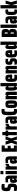

<svg xmlns="http://www.w3.org/2000/svg" viewBox="3925 -4708 791 8681"><g transform="rotate(-90 4320.5 -367.5)"><path d="M182 8Q158 8 130 5.5Q102 3 75.5 -1.5Q49 -6 28 -11V-134Q53 -133 73.5 -131.5Q94 -130 111 -129.5Q128 -129 140 -129Q160 -129 174.5 -131Q189 -133 194 -140Q199 -145 201 -152Q203 -159 204 -170Q205 -181 205 -195Q205 -219 203 -234.5Q201 -250 196 -258.5Q191 -267 181 -272Q171 -277 155 -280L86 -296Q66 -301 53 -314Q40 -327 32 -350Q24 -373 21.5 -406Q19 -439 19 -483Q19 -554 32.5 -596.5Q46 -639 70.5 -660.5Q95 -682 129 -689Q163 -696 205 -696Q238 -696 264 -693Q290 -690 309.5 -686Q329 -682 339 -679V-554Q327 -556 313 -557Q299 -558 283.5 -558.5Q268 -559 249 -559Q222 -559 207 -557.5Q192 -556 185 -547Q179 -540 177 -526.5Q175 -513 175 -489Q175 -462 177 -449Q179 -436 186 -430.5Q193 -425 208 -422L267 -409Q282 -406 295 -400Q308 -394 319 -384Q330 -374 338 -356Q346 -343 351 -324.5Q356 -306 358.5 -281Q361 -256 361 -223Q361 -166 355 -125.5Q349 -85 335.5 -59Q322 -33 301 -18.5Q280 -4 250.5 2Q221 8 182 8Z M491 8Q453 8 431 -10.5Q409 -29 401 -64.5Q393 -100 393 -150Q393 -212 405 -246.5Q417 -281 444.5 -295Q472 -309 516 -309Q524 -309 532 -308.5Q540 -308 548.5 -307.5Q557 -307 564.5 -306Q572 -305 580 -305V-327Q580 -352 577.5 -366.5Q575 -381 568 -388Q561 -395 547 -396.5Q533 -398 510 -398Q491 -398 473 -397.5Q455 -397 440.5 -396.5Q426 -396 414 -394V-505Q442 -511 478.5 -514.5Q515 -518 555 -518Q595 -518 624.5 -511.5Q654 -505 673.5 -490Q693 -475 704.5 -451Q716 -427 721 -392.5Q726 -358 726 -311V0H585L581 -57H572Q567 -37 555.5 -22Q544 -7 527.5 0.5Q511 8 491 8ZM554 -122Q561 -122 565.5 -123.5Q570 -125 572.5 -129Q575 -133 577 -139Q579 -146 579.5 -157.5Q580 -169 580 -185V-212H560Q549 -212 542.5 -208.5Q536 -205 534 -194Q532 -183 532 -163Q532 -149 532.5 -139.5Q533 -130 538 -126Q543 -122 554 -122Z M786 -611V-743H932V-611ZM786 0V-510H932V0Z M994 0V-510H1134L1138 -432H1147Q1157 -465 1170.5 -483.5Q1184 -502 1202.5 -510Q1221 -518 1246 -518V-362Q1216 -362 1191.5 -354Q1167 -346 1153.5 -320Q1140 -294 1140 -241V0Z M1357 8Q1319 8 1297 -10.5Q1275 -29 1267 -64.5Q1259 -100 1259 -150Q1259 -212 1271 -246.5Q1283 -281 1310.5 -295Q1338 -309 1382 -309Q1390 -309 1398 -308.5Q1406 -308 1414.5 -307.5Q1423 -307 1430.5 -306Q1438 -305 1446 -305V-327Q1446 -352 1443.5 -366.5Q1441 -381 1434 -388Q1427 -395 1413 -396.5Q1399 -398 1376 -398Q1357 -398 1339 -397.5Q1321 -397 1306.5 -396.5Q1292 -396 1280 -394V-505Q1308 -511 1344.5 -514.5Q1381 -518 1421 -518Q1461 -518 1490.5 -511.5Q1520 -505 1539.5 -490Q1559 -475 1570.5 -451Q1582 -427 1587 -392.5Q1592 -358 1592 -311V0H1451L1447 -57H1438Q1433 -37 1421.5 -22Q1410 -7 1393.5 0.5Q1377 8 1357 8ZM1420 -122Q1427 -122 1431.5 -123.5Q1436 -125 1438.5 -129Q1441 -133 1443 -139Q1445 -146 1445.5 -157.5Q1446 -169 1446 -185V-212H1426Q1415 -212 1408.5 -208.5Q1402 -205 1400 -194Q1398 -183 1398 -163Q1398 -149 1398.5 -139.5Q1399 -130 1404 -126Q1409 -122 1420 -122Z M1800 0V-688H2085V-551H1956V-416H2069V-279H1956V-137H2085V0Z M2115 0 2203 -255 2117 -510H2268L2303 -364H2312L2345 -510H2490L2405 -259L2492 0H2343L2306 -159H2297L2261 0Z M2547 0V-390H2500V-510H2547V-658H2694V-510H2760V-390H2694V0Z M2800 0V-510H2940L2944 -432H2953Q2963 -465 2976.5 -483.5Q2990 -502 3008.5 -510Q3027 -518 3052 -518V-362Q3022 -362 2997.5 -354Q2973 -346 2959.5 -320Q2946 -294 2946 -241V0Z M3163 8Q3125 8 3103 -10.5Q3081 -29 3073 -64.5Q3065 -100 3065 -150Q3065 -212 3077 -246.5Q3089 -281 3116.5 -295Q3144 -309 3188 -309Q3196 -309 3204 -308.5Q3212 -308 3220.5 -307.5Q3229 -307 3236.5 -306Q3244 -305 3252 -305V-327Q3252 -352 3249.5 -366.5Q3247 -381 3240 -388Q3233 -395 3219 -396.5Q3205 -398 3182 -398Q3163 -398 3145 -397.5Q3127 -397 3112.5 -396.5Q3098 -396 3086 -394V-505Q3114 -511 3150.5 -514.5Q3187 -518 3227 -518Q3267 -518 3296.5 -511.5Q3326 -505 3345.5 -490Q3365 -475 3376.5 -451Q3388 -427 3393 -392.5Q3398 -358 3398 -311V0H3257L3253 -57H3244Q3239 -37 3227.5 -22Q3216 -7 3199.5 0.5Q3183 8 3163 8ZM3226 -122Q3233 -122 3237.5 -123.5Q3242 -125 3244.5 -129Q3247 -133 3249 -139Q3251 -146 3251.5 -157.5Q3252 -169 3252 -185V-212H3232Q3221 -212 3214.5 -208.5Q3208 -205 3206 -194Q3204 -183 3204 -163Q3204 -149 3204.5 -139.5Q3205 -130 3210 -126Q3215 -122 3226 -122Z M3638 8Q3587 8 3553.5 -4Q3520 -16 3499.5 -42Q3479 -68 3468.5 -109Q3458 -150 3455 -208Q3452 -266 3452 -344Q3452 -422 3456 -480.5Q3460 -539 3470.5 -580.5Q3481 -622 3501.5 -647.5Q3522 -673 3555.5 -684.5Q3589 -696 3638 -696Q3658 -696 3677 -693.5Q3696 -691 3711.5 -687.5Q3727 -684 3735 -680V-554Q3723 -556 3710 -557Q3697 -558 3686 -558.5Q3675 -559 3667 -559Q3651 -559 3640 -556Q3629 -553 3623 -542.5Q3617 -532 3614 -509Q3611 -486 3610 -446Q3609 -406 3609 -344Q3609 -282 3609.5 -242Q3610 -202 3613 -179Q3616 -156 3622.5 -145.5Q3629 -135 3639.5 -132Q3650 -129 3667 -129Q3687 -129 3705 -130.5Q3723 -132 3737 -134V-11Q3725 -6 3708 -1.5Q3691 3 3673 5.5Q3655 8 3638 8Z M3950 8Q3902 8 3871.5 0.5Q3841 -7 3822 -24.5Q3803 -42 3793.5 -72.5Q3784 -103 3781.5 -148Q3779 -193 3779 -255Q3779 -318 3781.5 -363.5Q3784 -409 3793.5 -438.5Q3803 -468 3822 -485.5Q3841 -503 3872 -510.5Q3903 -518 3950 -518Q3996 -518 4027 -510.5Q4058 -503 4077 -485.5Q4096 -468 4105.5 -438.5Q4115 -409 4118 -363.5Q4121 -318 4121 -255Q4121 -192 4118 -147.5Q4115 -103 4105.5 -72.5Q4096 -42 4077 -24.5Q4058 -7 4027.5 0.5Q3997 8 3950 8ZM3950 -112Q3958 -112 3963 -115Q3968 -118 3970.5 -131.5Q3973 -145 3973.5 -174Q3974 -203 3974 -255Q3974 -307 3973.5 -336.5Q3973 -366 3970.5 -379Q3968 -392 3963 -395Q3958 -398 3949 -398Q3941 -398 3936 -395Q3931 -392 3928 -379Q3925 -366 3925 -336.5Q3925 -307 3925 -255Q3925 -203 3925.5 -174Q3926 -145 3928 -131.5Q3930 -118 3935.5 -115Q3941 -112 3950 -112Z M4174 0V-510H4314L4318 -453H4327Q4335 -479 4349.5 -492.5Q4364 -506 4382.5 -512Q4401 -518 4420 -518Q4449 -518 4467.5 -509Q4486 -500 4496 -480.5Q4506 -461 4509.5 -428.5Q4513 -396 4513 -349V0H4367V-275Q4367 -316 4366.5 -339.5Q4366 -363 4364 -374Q4362 -385 4357.5 -388Q4353 -391 4344 -391Q4335 -391 4330 -387.5Q4325 -384 4322.5 -370.5Q4320 -357 4320 -329Q4320 -301 4320 -251V0Z M4672 8Q4641 8 4620 -4.5Q4599 -17 4587 -46.5Q4575 -76 4570 -127.5Q4565 -179 4565 -256Q4565 -326 4568.5 -376Q4572 -426 4583.5 -457.5Q4595 -489 4616 -503.5Q4637 -518 4670 -518Q4693 -518 4709 -511Q4725 -504 4736 -490.5Q4747 -477 4752 -458H4760V-743H4906V0H4766L4762 -56H4753Q4748 -33 4735.5 -19Q4723 -5 4706.5 1.5Q4690 8 4672 8ZM4735 -120Q4746 -120 4751 -124Q4756 -128 4757 -145Q4759 -156 4759.5 -184Q4760 -212 4760 -255Q4760 -299 4759.5 -325Q4759 -351 4758 -363Q4756 -381 4751 -385.5Q4746 -390 4735 -390Q4726 -390 4721 -387Q4716 -384 4713.5 -371.5Q4711 -359 4711 -331.5Q4711 -304 4711 -255Q4711 -206 4711.5 -178.5Q4712 -151 4714 -138.5Q4716 -126 4721 -123Q4726 -120 4735 -120Z M5136 8Q5083 8 5050 -3Q5017 -14 4998.5 -35.5Q4980 -57 4972 -88.5Q4964 -120 4962 -161.5Q4960 -203 4960 -254Q4960 -321 4964 -370Q4968 -419 4984.5 -452Q5001 -485 5035.5 -501.5Q5070 -518 5129 -518Q5177 -518 5207.5 -508.5Q5238 -499 5254.5 -479Q5271 -459 5278.5 -428Q5286 -397 5287.5 -353.5Q5289 -310 5289 -254V-212H5105Q5105 -177 5106.5 -157Q5108 -137 5114 -127Q5120 -117 5133 -114.5Q5146 -112 5171 -112Q5182 -112 5199.5 -112.5Q5217 -113 5239 -114Q5261 -115 5281 -115V-6Q5264 -2 5240 1Q5216 4 5189 6Q5162 8 5136 8ZM5154 -294V-309Q5154 -339 5153 -357Q5152 -375 5150.5 -383.5Q5149 -392 5143.5 -394.5Q5138 -397 5129 -397Q5121 -397 5116 -394.5Q5111 -392 5108.5 -383Q5106 -374 5105.5 -356Q5105 -338 5105 -309H5167Z M5343 0V-510H5483L5487 -453H5496Q5504 -479 5518.5 -492.5Q5533 -506 5551.5 -512Q5570 -518 5589 -518Q5618 -518 5636.5 -509Q5655 -500 5665 -480.5Q5675 -461 5678.5 -428.5Q5682 -396 5682 -349V0H5536V-275Q5536 -316 5535.5 -339.5Q5535 -363 5533 -374Q5531 -385 5526.5 -388Q5522 -391 5513 -391Q5504 -391 5499 -387.5Q5494 -384 5491.5 -370.5Q5489 -357 5489 -329Q5489 -301 5489 -251V0Z M5877 8Q5855 8 5829.5 5.5Q5804 3 5780.5 -0.5Q5757 -4 5740 -9V-117Q5752 -116 5764 -115Q5776 -114 5787 -113Q5798 -112 5808.5 -111.5Q5819 -111 5827 -111Q5845 -111 5858 -113Q5871 -115 5877.5 -123Q5884 -131 5884 -150Q5884 -169 5882.5 -178.5Q5881 -188 5874.5 -191.5Q5868 -195 5854 -197L5789 -209Q5768 -213 5755 -228.5Q5742 -244 5736 -276Q5730 -308 5730 -361Q5730 -404 5739.5 -433.5Q5749 -463 5768.5 -482Q5788 -501 5817 -509.5Q5846 -518 5884 -518Q5904 -518 5926 -516.5Q5948 -515 5968.5 -511.5Q5989 -508 6003 -503V-393Q5987 -395 5971.5 -396.5Q5956 -398 5943 -398.5Q5930 -399 5920 -399Q5903 -399 5893.5 -397Q5884 -395 5879.5 -387.5Q5875 -380 5875 -365Q5875 -347 5876 -339Q5877 -331 5882.5 -328Q5888 -325 5898 -323L5949 -312Q5972 -308 5989.5 -295.5Q6007 -283 6016.5 -253Q6026 -223 6026 -165Q6026 -114 6016.5 -80.5Q6007 -47 5988 -27.5Q5969 -8 5941.5 0Q5914 8 5877 8Z M6239 8Q6186 8 6153 -3Q6120 -14 6101.5 -35.5Q6083 -57 6075 -88.5Q6067 -120 6065 -161.5Q6063 -203 6063 -254Q6063 -321 6067 -370Q6071 -419 6087.5 -452Q6104 -485 6138.5 -501.5Q6173 -518 6232 -518Q6280 -518 6310.5 -508.5Q6341 -499 6357.5 -479Q6374 -459 6381.5 -428Q6389 -397 6390.5 -353.5Q6392 -310 6392 -254V-212H6208Q6208 -177 6209.5 -157Q6211 -137 6217 -127Q6223 -117 6236 -114.5Q6249 -112 6274 -112Q6285 -112 6302.5 -112.5Q6320 -113 6342 -114Q6364 -115 6384 -115V-6Q6367 -2 6343 1Q6319 4 6292 6Q6265 8 6239 8ZM6257 -294V-309Q6257 -339 6256 -357Q6255 -375 6253.5 -383.5Q6252 -392 6246.5 -394.5Q6241 -397 6232 -397Q6224 -397 6219 -394.5Q6214 -392 6211.5 -383Q6209 -374 6208.5 -356Q6208 -338 6208 -309H6270Z M6545 8Q6514 8 6493 -4.5Q6472 -17 6460 -46.5Q6448 -76 6443 -127.5Q6438 -179 6438 -256Q6438 -326 6441.5 -376Q6445 -426 6456.5 -457.5Q6468 -489 6489 -503.5Q6510 -518 6543 -518Q6566 -518 6582 -511Q6598 -504 6609 -490.5Q6620 -477 6625 -458H6633V-743H6779V0H6639L6635 -56H6626Q6621 -33 6608.5 -19Q6596 -5 6579.5 1.5Q6563 8 6545 8ZM6608 -120Q6619 -120 6624 -124Q6629 -128 6630 -145Q6632 -156 6632.5 -184Q6633 -212 6633 -255Q6633 -299 6632.5 -325Q6632 -351 6631 -363Q6629 -381 6624 -385.5Q6619 -390 6608 -390Q6599 -390 6594 -387Q6589 -384 6586.5 -371.5Q6584 -359 6584 -331.5Q6584 -304 6584 -255Q6584 -206 6584.5 -178.5Q6585 -151 6587 -138.5Q6589 -126 6594 -123Q6599 -120 6608 -120Z M6989 0V-688H7196Q7246 -688 7280.5 -669.5Q7315 -651 7333 -613Q7351 -575 7351 -515Q7351 -465 7342 -432Q7333 -399 7315 -380.5Q7297 -362 7270 -353V-349Q7298 -342 7316 -325Q7334 -308 7344 -275Q7354 -242 7354 -185Q7354 -138 7344.5 -103.5Q7335 -69 7316 -46Q7297 -23 7267.5 -11.5Q7238 0 7198 0ZM7142 -136H7161Q7180 -136 7187 -140.5Q7194 -145 7195.5 -160.5Q7197 -176 7197 -210Q7197 -242 7195 -257.5Q7193 -273 7185.5 -278Q7178 -283 7161 -283H7142ZM7142 -413H7161Q7179 -413 7186.5 -417.5Q7194 -422 7195.5 -437.5Q7197 -453 7197 -483Q7197 -515 7195.5 -529.5Q7194 -544 7186.5 -548Q7179 -552 7161 -552H7142Z M7402 0V-743H7548V0Z M7693 8Q7655 8 7633 -10.5Q7611 -29 7603 -64.5Q7595 -100 7595 -150Q7595 -212 7607 -246.5Q7619 -281 7646.5 -295Q7674 -309 7718 -309Q7726 -309 7734 -308.5Q7742 -308 7750.5 -307.5Q7759 -307 7766.5 -306Q7774 -305 7782 -305V-327Q7782 -352 7779.5 -366.5Q7777 -381 7770 -388Q7763 -395 7749 -396.5Q7735 -398 7712 -398Q7693 -398 7675 -397.5Q7657 -397 7642.5 -396.5Q7628 -396 7616 -394V-505Q7644 -511 7680.5 -514.5Q7717 -518 7757 -518Q7797 -518 7826.5 -511.5Q7856 -505 7875.5 -490Q7895 -475 7906.5 -451Q7918 -427 7923 -392.5Q7928 -358 7928 -311V0H7787L7783 -57H7774Q7769 -37 7757.5 -22Q7746 -7 7729.5 0.5Q7713 8 7693 8ZM7756 -122Q7763 -122 7767.5 -123.5Q7772 -125 7774.5 -129Q7777 -133 7779 -139Q7781 -146 7781.5 -157.5Q7782 -169 7782 -185V-212H7762Q7751 -212 7744.5 -208.5Q7738 -205 7736 -194Q7734 -183 7734 -163Q7734 -149 7734.5 -139.5Q7735 -130 7740 -126Q7745 -122 7756 -122Z M8134 8Q8096 8 8068.5 -1.5Q8041 -11 8023.5 -31Q8006 -51 7996.5 -82Q7987 -113 7983.5 -156Q7980 -199 7980 -255Q7980 -316 7984.5 -360.5Q7989 -405 7999 -435.5Q8009 -466 8027 -484Q8045 -502 8071.5 -510Q8098 -518 8134 -518Q8161 -518 8186 -515Q8211 -512 8233 -506V-395Q8217 -397 8203.5 -397.5Q8190 -398 8180 -398Q8162 -398 8151.5 -395Q8141 -392 8135.5 -379Q8130 -366 8128 -337Q8126 -308 8126 -255Q8126 -202 8128 -173Q8130 -144 8135.5 -131Q8141 -118 8152 -115Q8163 -112 8180 -112Q8190 -112 8204 -113Q8218 -114 8234 -115V-6Q8207 1 8183 4.5Q8159 8 8134 8Z M8282 0V-743H8428V-312H8442L8494 -510H8638L8564 -269L8639 0H8489L8442 -192H8428V0Z"/></g></svg>

Font: Saira ExtraCondensed Black
Style: Regular
Weight: 900
Width: 2
Designer: Hector Gatti with collaboration of the Omnibus-Type team
Foundry: Omnibus-Type
Version: Version 1.101